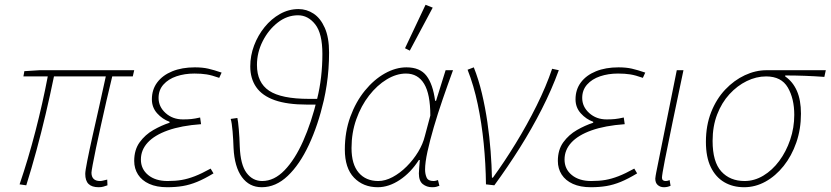

<svg xmlns="http://www.w3.org/2000/svg" viewBox="-20 -772 3478 804"><path d="M393 12Q365 12 351 -1.5Q337 -15 337 -44Q337 -56 345.5 -99Q354 -142 367.5 -202.5Q381 -263 396 -329Q411 -395 423 -452H206Q190 -374 171.5 -295.5Q153 -217 132.5 -141.5Q112 -66 90 4L62 0Q98 -105 128.5 -223Q159 -341 180 -452H78L82 -474L146 -478H542L536 -452H450Q438 -404 426 -351Q414 -298 402.5 -246.5Q391 -195 382 -152Q373 -109 368 -81.5Q363 -54 363 -49Q363 -32 372 -23Q381 -14 399 -14Q404 -14 410.5 -15.5Q417 -17 429 -20L430 4Q421 7 413 9.5Q405 12 393 12Z M680 12Q636 12 605 -2Q574 -16 558 -41Q542 -66 542 -98Q542 -145 565 -176.5Q588 -208 622 -227.5Q656 -247 690 -258V-262Q660 -273 638 -297.5Q616 -322 616 -356Q616 -397 638.5 -427Q661 -457 701.5 -473.5Q742 -490 796 -490Q828 -490 852 -484.5Q876 -479 908 -468L898 -446Q867 -457 845 -460.5Q823 -464 794 -464Q753 -464 719 -452.5Q685 -441 664.5 -418Q644 -395 644 -362Q644 -325 673.5 -298.5Q703 -272 746 -272Q766 -272 781 -273.5Q796 -275 818 -280L822 -252Q739 -246 683 -226Q627 -206 598.5 -175Q570 -144 570 -104Q570 -64 600.5 -39Q631 -14 682 -14Q715 -14 741 -18.5Q767 -23 795.5 -34Q824 -45 862 -66L874 -46Q836 -23 805.5 -10.5Q775 2 745.5 7Q716 12 680 12Z M1076 12Q1024 12 993 -30.5Q962 -73 958 -152Q957 -185 954 -221.5Q951 -258 946 -274L974 -278Q977 -265 980 -230.5Q983 -196 984 -158Q987 -82 1012.5 -48Q1038 -14 1078 -14Q1128 -14 1171.5 -59Q1215 -104 1249.5 -181.5Q1284 -259 1308 -358Q1319 -402 1324.5 -449.5Q1330 -497 1330 -546Q1330 -632 1300 -670Q1270 -708 1228 -708Q1182 -708 1143 -677.5Q1104 -647 1080 -599.5Q1056 -552 1056 -500Q1056 -426 1107 -392Q1158 -358 1274 -358H1322L1314 -334H1266Q1183 -334 1130.5 -352.5Q1078 -371 1053 -407Q1028 -443 1028 -494Q1028 -539 1044 -581.5Q1060 -624 1088 -658.5Q1116 -693 1152.5 -713.5Q1189 -734 1230 -734Q1264 -734 1293 -715Q1322 -696 1340 -655.5Q1358 -615 1358 -552Q1358 -517 1355.5 -483Q1353 -449 1348 -416Q1343 -383 1336 -352Q1312 -248 1273.5 -165.5Q1235 -83 1185 -35.5Q1135 12 1076 12Z M1562 12Q1501 12 1462.5 -28Q1424 -68 1424 -146Q1424 -220 1447 -283Q1470 -346 1508 -392.5Q1546 -439 1591.5 -464.5Q1637 -490 1682 -490Q1739 -490 1766 -454.5Q1793 -419 1802 -350H1806L1846 -478H1877Q1855 -418 1834 -357Q1813 -296 1796.5 -239.5Q1780 -183 1770 -137Q1760 -91 1760 -62Q1760 -43 1766.5 -28.5Q1773 -14 1795 -14Q1801 -14 1806 -15.5Q1811 -17 1814 -18L1820 6Q1812 9 1806 10.5Q1800 12 1789 12Q1767 12 1750.5 -1Q1734 -14 1734 -46Q1734 -55 1735.5 -70.5Q1737 -86 1738 -102H1734Q1700 -49 1654 -18.5Q1608 12 1562 12ZM1564 -14Q1593 -14 1624 -30.5Q1655 -47 1683 -75Q1711 -103 1731 -136Q1751 -169 1759 -202L1782 -288Q1782 -378 1756 -421Q1730 -464 1680 -464Q1640 -464 1599.5 -439.5Q1559 -415 1525.5 -372Q1492 -329 1472 -272.5Q1452 -216 1452 -152Q1452 -84 1482 -49Q1512 -14 1564 -14ZM1696 -560 1676 -570 1762 -752 1792 -740Z M2015 0Q2014 -86 2005.5 -171.5Q1997 -257 1980.5 -335.5Q1964 -414 1938 -480L1964 -490Q1984 -440 1998 -381Q2012 -322 2021 -260Q2030 -198 2034.5 -138.5Q2039 -79 2040 -28H2044Q2092 -94 2139.5 -171.5Q2187 -249 2227 -329.5Q2267 -410 2292 -484L2320 -478Q2290 -396 2248.5 -314.5Q2207 -233 2157 -153.5Q2107 -74 2050 4Z M2454 12Q2410 12 2379 -2Q2348 -16 2332 -41Q2316 -66 2316 -98Q2316 -145 2339 -176.5Q2362 -208 2396 -227.5Q2430 -247 2464 -258V-262Q2434 -273 2412 -297.5Q2390 -322 2390 -356Q2390 -397 2412.5 -427Q2435 -457 2475.5 -473.5Q2516 -490 2570 -490Q2602 -490 2626 -484.5Q2650 -479 2682 -468L2672 -446Q2641 -457 2619 -460.5Q2597 -464 2568 -464Q2527 -464 2493 -452.5Q2459 -441 2438.5 -418Q2418 -395 2418 -362Q2418 -325 2447.5 -298.5Q2477 -272 2520 -272Q2540 -272 2555 -273.5Q2570 -275 2592 -280L2596 -252Q2513 -246 2457 -226Q2401 -206 2372.5 -175Q2344 -144 2344 -104Q2344 -64 2374.5 -39Q2405 -14 2456 -14Q2489 -14 2515 -18.5Q2541 -23 2569.5 -34Q2598 -45 2636 -66L2648 -46Q2610 -23 2579.5 -10.5Q2549 2 2519.5 7Q2490 12 2454 12Z M2760 12Q2745 12 2734.5 3Q2724 -6 2724 -24Q2724 -29 2725.5 -36Q2727 -43 2728 -50L2814 -478H2842Q2817 -359 2796.5 -261Q2776 -163 2764 -101Q2752 -39 2752 -28Q2752 -21 2756 -17.5Q2760 -14 2767 -14Q2770 -14 2773.5 -14.5Q2777 -15 2784 -18L2788 6Q2781 9 2774.5 10.5Q2768 12 2760 12Z M3096 12Q3049 12 3013 -9Q2977 -30 2956.5 -72Q2936 -114 2936 -178Q2936 -247 2958 -302.5Q2980 -358 3017 -397Q3054 -436 3099 -457Q3144 -478 3190 -478H3438L3432 -450Q3391 -453 3350.5 -454.5Q3310 -456 3268 -456V-452Q3300 -430 3317 -391.5Q3334 -353 3334 -296Q3334 -231 3314.5 -175Q3295 -119 3261.5 -77Q3228 -35 3185.5 -11.5Q3143 12 3096 12ZM3098 -14Q3139 -14 3176.5 -36.5Q3214 -59 3243 -98Q3272 -137 3289 -187Q3306 -237 3306 -291Q3306 -359 3279 -405.5Q3252 -452 3188 -452Q3147 -452 3107 -432.5Q3067 -413 3034.5 -377.5Q3002 -342 2983 -292.5Q2964 -243 2964 -182Q2964 -94 3000.5 -54Q3037 -14 3098 -14Z"/></svg>

Font: Source Sans Variable
Style: Italic
Weight: 200
Italic angle: -11°
Designer: Paul D. Hunt
Foundry: Adobe Systems Incorporated
Version: Version 3.006;hotconv 1.0.111;makeotfexe 2.5.65597